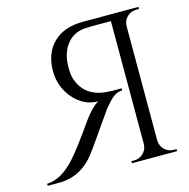

<svg xmlns="http://www.w3.org/2000/svg" viewBox="-104 -800 884 900"><g transform="rotate(-15 338.5 -350.0)"><path d="M646 -700V-690H633Q607 -690 588 -672Q569 -653 569 -627V-72Q570 -46 588 -28Q607 -10 633 -10H646V0H427V-10H440Q466 -10 485 -28Q504 -47 504 -73V-669H456Q410 -670 380 -668Q324 -665 291 -624Q257 -583 256 -516Q255 -479 262 -456Q281 -396 331 -371Q351 -361 376 -356Q395 -353 418 -352Q448 -351 471 -352V-342Q446 -342 421 -321Q405 -307 379 -275Q377 -272 357 -243Q350 -233 337 -215L326 -199L315 -183Q254 -95 247 -88Q233 -70 220 -58Q202 -41 183 -30Q135 0 73 0H18V-10Q85 -11 154 -86Q193 -128 279 -251Q295 -273 314 -293Q335 -314 350 -321Q280 -321 229 -380Q181 -438 181 -512Q181 -599 233 -650Q285 -700 376 -700Z"/></g></svg>

Font: Cinzel(RUS BY LYAJKA)
Style: Regular
Weight: 400
Designer: Natanael Gama
Version: Version 1.001;PS 001.001;hotconv 1.0.56;makeotf.lib2.0.21325